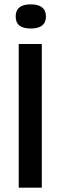

<svg xmlns="http://www.w3.org/2000/svg" viewBox="-20 -862 278 882"><path d="M66 0V-660H172V0ZM121 -731Q52 -731 52 -786Q52 -842 121 -842Q191 -842 191 -786Q191 -731 121 -731Z"/></svg>

Font: Bricolage Grotesque 10pt Condensed Medium
Style: Regular
Weight: 500
Width: 3
Designer: Mathieu Triay
Foundry: Atelier Triay
Version: Version 1.000; ttfautohint (v1.8.4.7-5d5b);gftools[0.9.32]